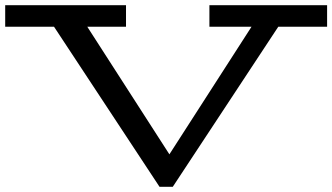

<svg xmlns="http://www.w3.org/2000/svg" viewBox="-28 -706 1279 739"><path d="M1231 -603H1043L637 13H586L180 -603H-8V-686H457V-603H308L624 -112L940 -603H778V-686H1231Z"/></svg>

Font: BioRhyme Expanded
Style: Regular
Weight: 400
Width: 7
Designer: Aoife Mooney
Foundry: Aoife Mooney Type
Version: Version 1.001